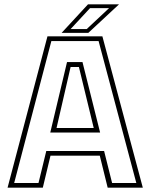

<svg xmlns="http://www.w3.org/2000/svg" viewBox="-20 -868 696 888"><path d="M15 0 199.5 -700H453.5L640.5 0H478L441.5 -148H213.5L178 0ZM45.5 -21.5H158L194 -169.5H461.5L498.5 -21.5H610.5L436 -678H217.5ZM212.5 -255 290 -581H361.5L443 -255ZM241.5 -276H413.5L345 -558H306.5ZM265 -716 387 -848H530.5L388.5 -716ZM306.5 -733.5H381L484.5 -830.5H396.5Z"/></svg>

Font: Tourney Thin ExtraLight
Style: Regular
Weight: 250
Version: Version 1.015